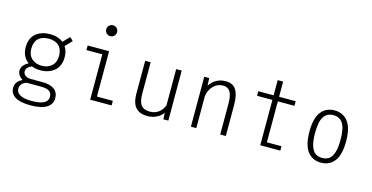

<svg xmlns="http://www.w3.org/2000/svg" viewBox="-90 -1203 3600 1857"><g transform="rotate(15 1710.0 -274.5)"><path d="M284.5 -149.5Q235 -149.5 195.5 -165.5Q140 -141 140 -102.5Q140 -75 162.2 -59.8Q184.5 -44.5 214.5 -44.5H334.5Q411.5 -44.5 452.2 -14Q493 16.5 493 73.5Q493 135.5 439 169Q385 202.5 279.5 202.5Q174.5 202.5 123.8 170.5Q73 138.5 73 80.5Q73 16.5 143 -14.5Q119.5 -28 104.5 -49.5Q89.5 -71 89.5 -95.5Q89.5 -126 109.5 -149Q129.5 -172 158 -185.5Q89 -234.5 89 -331Q89 -376.5 104.2 -411.8Q119.5 -447 146.8 -468.5Q174 -490 208.8 -501Q243.5 -512 284.5 -512Q367 -512 418 -471L480 -535.5L513.5 -503.5L449.5 -437Q478.5 -394 478.5 -331Q478.5 -285.5 462.5 -249.8Q446.5 -214 419.2 -192.8Q392 -171.5 357.8 -160.5Q323.5 -149.5 284.5 -149.5ZM284.5 -195.5Q346 -195.5 384.5 -231.2Q423 -267 423 -331Q423 -396 386.8 -431.2Q350.5 -466.5 284.5 -466.5Q217.5 -466.5 181.2 -431.2Q145 -396 145 -331Q145 -267 183.5 -231.2Q222 -195.5 284.5 -195.5ZM124 77Q124 115 162.2 136.8Q200.5 158.5 279.5 158.5Q440 158.5 440 75.5Q440 38 415.5 19.5Q391 1 327 1H194Q190 1 187.5 0.5Q124 22.5 124 77Z M851 -643.5Q828.5 -643.5 812.8 -659.2Q797 -675 797 -698Q797 -721 812.8 -736.8Q828.5 -752.5 851 -752.5Q874 -752.5 889.8 -736.8Q905.5 -721 905.5 -698Q905.5 -675 889.8 -659.2Q874 -643.5 851 -643.5ZM878.5 -46H1037.5V0H823V-454H664V-500H878.5Z M1396 10Q1361 10 1333.8 1Q1306.5 -8 1284.8 -28.2Q1263 -48.5 1251.2 -84.8Q1239.5 -121 1239.5 -172.5V-501H1294.5V-184.5Q1294.5 -107 1321.2 -72.2Q1348 -37.5 1411.5 -37.5Q1441 -37.5 1466.5 -48Q1492 -58.5 1508.8 -75Q1525.5 -91.5 1536 -108.5Q1546.5 -125.5 1550 -141V-501H1605.5V0H1556L1552.5 -64.5Q1528 -29.5 1487 -9.8Q1446 10 1396 10Z M1831.5 0V-500H1881L1884.5 -423.5Q1909.5 -464.5 1950.2 -488.2Q1991 -512 2044 -512Q2118 -512 2149.5 -461Q2181 -410 2181 -310V0H2125V-304Q2125 -342 2120.8 -369.8Q2116.5 -397.5 2106 -419.8Q2095.5 -442 2076.5 -453.2Q2057.5 -464.5 2029.5 -464.5Q1973.5 -464.5 1933 -422.5Q1892.5 -380.5 1885.5 -316V0Z M2580.5 -44H2727V0H2526V-454H2372.5V-500H2526V-652H2580.5V-500H2747V-454H2580.5Z M3135 11Q3093.5 11 3060.8 -3.8Q3028 -18.5 3003 -49Q2978 -79.5 2964.5 -130.8Q2951 -182 2951 -251Q2951 -386 3000.2 -449Q3049.5 -512 3135 -512Q3220 -512 3269.2 -448.8Q3318.5 -385.5 3318.5 -251Q3318.5 -115.5 3269.2 -52.2Q3220 11 3135 11ZM3262.5 -251Q3262.5 -366.5 3230.2 -415.5Q3198 -464.5 3135 -464.5Q3072 -464.5 3039.5 -415.5Q3007 -366.5 3007 -251Q3007 -172 3023 -123.5Q3039 -75 3066.2 -55.8Q3093.5 -36.5 3135 -36.5Q3176.5 -36.5 3203.8 -55.8Q3231 -75 3246.8 -123.5Q3262.5 -172 3262.5 -251Z"/></g></svg>

Font: League Mono Narrow UltraLight
Style: Regular
Weight: 200
Width: 3
Designer: Tyler Finck
Foundry: The League of Moveable Type / Tyler Finck
Version: Version 2.210